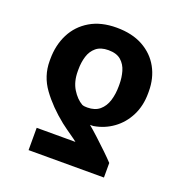

<svg xmlns="http://www.w3.org/2000/svg" viewBox="-129 -654 914 954"><g transform="rotate(20 327.5 -177.0)"><path d="M522.4 183.2H123.9V65.3H328.8Q317.8 56.1 293.5 39.4Q269.2 22.7 239.3 0Q165.1 -59.3 117.9 -124.3Q70.7 -189.3 70.7 -268.5V-278.4Q70.7 -352.6 100.5 -411.4Q130.3 -470.2 187.9 -504.3Q245.4 -538.4 327.8 -538.4Q410.2 -538.4 467.7 -506.6Q525.2 -474.8 555.4 -419.9Q585.6 -365.1 585.6 -295.5V-285.5Q585.6 -218.8 559.1 -166.5Q532.7 -114.3 487.4 -81.5Q442.1 -48.7 385.7 -39.4Q382.8 -39.1 378 -39.1Q373.2 -39.1 367.9 -39.1Q390.3 -20.6 420.1 6.9Q449.9 34.4 478 61.4Q506 88.4 522.4 106.2ZM436.4 -268.5V-278.4Q436.4 -313.6 427.2 -345.9Q418 -378.2 394.5 -398.8Q371.1 -419.4 327.8 -419.4Q286.9 -419.4 263.1 -399.7Q239.3 -380 229.4 -348Q219.5 -316.1 219.5 -278.4V-268.5Q219.5 -213.8 243.1 -175.4Q266.7 -137.1 297.9 -119.3Q304.3 -116.8 310.9 -116.1Q317.5 -115.4 325.3 -115.4Q365.8 -115.4 390.3 -136.2Q414.8 -157 425.6 -191.8Q436.4 -226.6 436.4 -268.5Z"/></g></svg>

Font: Inter UI
Style: Bold
Weight: 700
Designer: Rasmus Andersson
Foundry: rsms
Version: 3.2;8d6f07862